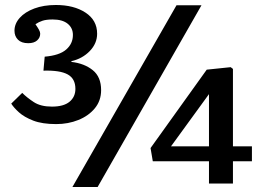

<svg xmlns="http://www.w3.org/2000/svg" viewBox="-20 -735 1050 769"><path d="M270 14 687 -714H787L371 14ZM817 0V-89H592L583 -142L808 -456L904 -466L913 -459V-149H989V-89H913V0ZM665 -149H817V-358ZM205 -238Q149 -238 113 -252Q77 -266 56 -285Q35 -304 25 -320L69 -363Q88 -344 115.5 -326Q143 -308 188 -308Q235 -308 258.5 -327.5Q282 -347 282 -379Q282 -420 251 -437Q220 -454 154 -452L159 -508Q218 -513 245 -536.5Q272 -560 272 -595Q272 -623 251 -640Q230 -657 191 -657Q166 -657 150.5 -652Q135 -647 122 -638Q131 -625 136 -616Q141 -607 141 -600Q141 -584 128.5 -573Q116 -562 93 -562Q66 -562 52 -576Q38 -590 38 -612Q38 -640 59 -663.5Q80 -687 117.5 -701Q155 -715 204 -715Q276 -715 322.5 -684.5Q369 -654 369 -600Q369 -561 339.5 -530.5Q310 -500 266 -490V-487Q318 -481 351.5 -454Q385 -427 385 -374Q385 -332 360 -301.5Q335 -271 294 -254.5Q253 -238 205 -238Z"/></svg>

Font: Literata 7pt Medium
Style: Regular
Weight: 500
Designer: Latin by Veronika Burian and Jose Scaglione. Greek by Irene Vlachou. Cyrillic by Vera Evstafieva.
Foundry: TypeTogether
Version: Version 3.002